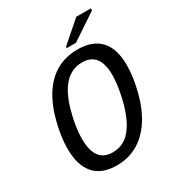

<svg xmlns="http://www.w3.org/2000/svg" viewBox="-198 -953 995 1084"><g transform="rotate(-30 300.0 -411.0)"><path d="M246.1 9.8Q147.5 9.8 98.6 -47.1Q49.8 -104 49.8 -210Q49.8 -288.1 74 -381.3Q98.1 -474.6 140.9 -539.3Q183.6 -604 243.2 -636.5Q302.7 -668.9 378.9 -668.9Q475.6 -668.9 525.9 -615Q576.2 -561 576.2 -453.1Q576.2 -377.4 552.2 -284.2Q528.3 -190.9 484.4 -124.3Q440.4 -57.6 379.9 -23.9Q319.3 9.8 246.1 9.8ZM477.5 -445.8Q477.5 -592.8 364.3 -592.8Q297.9 -592.8 251.2 -544.2Q204.6 -495.6 176.5 -397Q148.4 -298.3 148.4 -217.8Q148.4 -65.9 261.2 -65.9Q310.1 -65.9 347.2 -91.3Q384.3 -116.7 412.8 -171.4Q441.4 -226.1 459.5 -306.9Q477.5 -387.7 477.5 -445.8ZM329.6 -705.6 331.5 -715.3 465.3 -832H561.5L558.6 -817.9L390.1 -705.6Z"/></g></svg>

Font: Liberation Mono
Style: Italic
Weight: 400
Italic angle: -12°
Monospace: yes
Designer: Steve Matteson
Foundry: Ascender Corporation
Version: Version 2.1.5